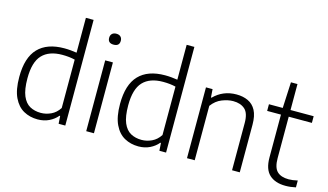

<svg xmlns="http://www.w3.org/2000/svg" viewBox="-92 -1109 2425 1418"><g transform="rotate(15 1120.5 -399.5)"><path d="M261 9Q202 9 154.2 -17.2Q106.5 -43.5 78.2 -102.5Q50 -161.5 50 -259.5Q50 -407.5 118.2 -478.5Q186.5 -549.5 317.5 -549.5Q342 -549.5 366.8 -547.2Q391.5 -545 412.5 -541.5V-808H471.5V0H420.5L416.5 -59H411.5Q387 -29 348.2 -10Q309.5 9 261 9ZM271.5 -43.5Q311 -43.5 349 -61.2Q387 -79 412.5 -118.5V-488.5Q369.5 -499 316 -499Q214.5 -499 162.8 -444.2Q111 -389.5 111 -265.5Q111 -179.5 131.5 -131.2Q152 -83 188.2 -63.2Q224.5 -43.5 271.5 -43.5Z M631.5 0V-541.5H690.5V0ZM661 -669.5Q616.5 -669.5 616.5 -710.5Q616.5 -730 628.2 -741.5Q640 -753 661 -753Q682 -753 693.8 -741.5Q705.5 -730 705.5 -710.5Q705.5 -669.5 661 -669.5Z M1031.5 9Q972.5 9 924.8 -17.2Q877 -43.5 848.8 -102.5Q820.5 -161.5 820.5 -259.5Q820.5 -407.5 888.8 -478.5Q957 -549.5 1088 -549.5Q1112.5 -549.5 1137.2 -547.2Q1162 -545 1183 -541.5V-808H1242V0H1191L1187 -59H1182Q1157.5 -29 1118.8 -10Q1080 9 1031.5 9ZM1042 -43.5Q1081.5 -43.5 1119.5 -61.2Q1157.5 -79 1183 -118.5V-488.5Q1140 -499 1086.5 -499Q985 -499 933.2 -444.2Q881.5 -389.5 881.5 -265.5Q881.5 -179.5 902 -131.2Q922.5 -83 958.8 -63.2Q995 -43.5 1042 -43.5Z M1402 0V-541.5H1452.5L1457 -478.5H1461.5Q1532 -549.5 1634.5 -549.5Q1684.5 -549.5 1723.2 -531.5Q1762 -513.5 1783.8 -472.8Q1805.5 -432 1805.5 -363.5V0H1746.5V-361.5Q1746.5 -436.5 1713.2 -466Q1680 -495.5 1623.5 -495.5Q1584.5 -495.5 1539 -477.8Q1493.5 -460 1461 -416V0Z M2156.5 9Q2077.5 9 2033.2 -31.8Q1989 -72.5 1989 -163V-490.5H1883.5V-541.5H1989L1998.5 -740H2048.5V-541.5H2225.5V-490.5H2048.5V-173Q2048.5 -101.5 2078.5 -72.5Q2108.5 -43.5 2167 -43.5Q2196 -43.5 2235 -52.5V0Q2195.5 9 2156.5 9Z"/></g></svg>

Font: Encode Sans Lt
Style: Regular
Weight: 300
Designer: Multiple Designers
Foundry: Impallari Type
Version: Version 3.002; ttfautohint (v1.8.3) -l 8 -r 50 -G 200 -x 14 